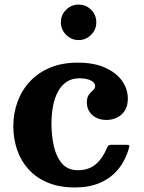

<svg xmlns="http://www.w3.org/2000/svg" viewBox="-20 -811 636 846"><path d="M38.7 -255Q38.7 -200.7 55.1 -152Q71.5 -103.2 105.1 -65.6Q138.7 -28 190.1 -6.5Q241.5 15 311.3 15Q372.3 15 420 -5.2Q467.8 -25.5 500.4 -64.7Q533 -104 548.8 -160.7Q551 -168.5 548.9 -170.7Q546.8 -173 536.3 -173H471.7Q462.5 -173 458.9 -170.6Q455.2 -168.2 452.5 -162Q433.7 -114.8 402.6 -87.9Q371.5 -61 323.3 -61Q278.8 -61 253.4 -90.4Q228 -119.8 217.4 -166.4Q206.8 -213 206.8 -265Q206.8 -308 213.9 -344.5Q221 -381 235.9 -408.2Q250.8 -435.5 274.1 -450.7Q297.5 -466 330.3 -466Q361 -466 380.1 -456.4Q399.2 -446.7 399.2 -431.5Q399.2 -421.5 390.1 -413.6Q381 -405.7 371.9 -394Q362.7 -382.2 362.7 -360.5Q362.7 -325.5 386.9 -304Q411 -282.5 449.8 -282.5Q474.3 -282.5 495.6 -292.9Q517 -303.2 530.1 -324.1Q543.3 -345 543.3 -376.5Q543.3 -418.7 517.8 -454.7Q492.3 -490.8 443 -512.9Q393.8 -535 322.8 -535Q253 -535 200 -512.6Q147 -490.3 111.1 -451.2Q75.2 -412.2 57 -361.9Q38.7 -311.5 38.7 -255ZM326.1 -634.5Q358.7 -634.5 381.5 -657.6Q404.3 -680.8 404.3 -712.6Q404.3 -745.2 381.5 -768Q358.7 -790.8 326.1 -790.8Q294.3 -790.8 271.3 -768Q248.2 -745.2 248.2 -712.6Q248.2 -680.8 271.3 -657.6Q294.3 -634.5 326.1 -634.5Z"/></svg>

Font: Besley
Style: Regular
Weight: 400
Designer: Owen Earl
Foundry: indestructible type*
Version: Version 4.000